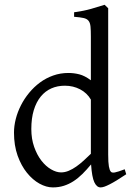

<svg xmlns="http://www.w3.org/2000/svg" viewBox="-20 -777 560 811"><path d="M513.2 -41Q490.7 -25.9 473.4 -15.4Q456.1 -4.9 443.1 1.7Q430.2 8.3 420.9 11.5Q411.6 14.6 404.8 14.6Q388.7 14.6 378.4 -7.3Q368.2 -29.3 364.7 -82.5Q346.2 -60.1 327.9 -42Q309.6 -23.9 290.3 -11.5Q271 1 249.5 7.8Q228 14.6 203.1 14.6Q175.8 14.6 147 -1.2Q118.2 -17.1 94 -46.9Q69.8 -76.7 54.4 -119.6Q39.1 -162.6 39.1 -216.8Q39.1 -244.6 46.6 -274.4Q54.2 -304.2 68.4 -332Q82.5 -359.9 103 -384.8Q123.5 -409.7 148.9 -428.5Q174.3 -447.3 204.6 -458Q234.9 -468.8 269 -468.8Q292 -468.8 314.7 -463.1Q337.4 -457.5 363.8 -438V-622.1Q363.8 -648.9 362.3 -664.8Q360.8 -680.7 354 -689.2Q347.2 -697.8 333 -700.9Q318.8 -704.1 293 -706.1V-725.1Q333 -730.5 364.7 -739.5Q396.5 -748.5 421.9 -756.8L437 -742.2V-124Q437 -106.9 437.7 -94.7Q438.5 -82.5 439.9 -74.2Q441.4 -65.9 443.4 -60.5Q445.3 -55.2 448.2 -51.8Q452.6 -46.4 465.1 -48.6Q477.5 -50.8 506.8 -62ZM363.8 -127.4V-356.4Q347.7 -384.3 318.4 -399.7Q289.1 -415 253.9 -415Q222.7 -415 196.8 -403.6Q170.9 -392.1 152.1 -369.1Q133.3 -346.2 122.8 -312Q112.3 -277.8 112.3 -231.9Q112.3 -190.4 124.3 -156.5Q136.2 -122.6 154.8 -98.6Q173.3 -74.7 195.6 -61.8Q217.8 -48.8 237.8 -48.8Q254.4 -48.8 270.5 -55.7Q286.6 -62.5 302.2 -73.5Q317.9 -84.5 333.3 -98.6Q348.6 -112.8 363.8 -127.4Z"/></svg>

Font: Gentium Plus Cyr
Style: Regular
Weight: 400
Designer: J. Victor Gaultney, Annie Olsen, Iska Routamaa, Becca Hirsbrunner
Foundry: SIL International
Version: Version 5.000